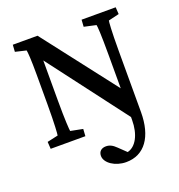

<svg xmlns="http://www.w3.org/2000/svg" viewBox="-161 -824 1117 1196"><g transform="rotate(-20 398.0 -225.5)"><path d="M472 239C594 239 664 140 664 -23V-428C664 -564 669 -620 671 -627L742 -644L739 -690H513L510 -644L589 -627C592 -620 596 -564 596 -428V-205L221 -690H57L54 -644L126 -627C129 -613 133 -566 133 -463V-268C133 -134 128 -72 126 -63L54 -47L57 0H287L290 -47L209 -63C207 -73 202 -134 202 -268V-533L595 -15V4C595 101 557 170 501 183L452 136C428 112 408 103 385 103C355 103 336 120 336 149C336 196 399 239 472 239Z"/></g></svg>

Font: TPK Tissa Web Medium
Style: Regular
Weight: 500
Designer: Jacques Le Bailly, Suppakit Chalermlarp | Katatrad Co.,Ltd.
Foundry: Jacques Le Bailly, Cadson Demak Co.,Ltd.
Version: Version 5.000;Glyphs 3.1.2 (3151)